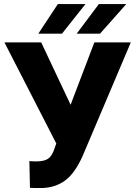

<svg xmlns="http://www.w3.org/2000/svg" viewBox="-20 -921 672 951"><path d="M329.6 -402.3V-401.9L447.3 -710.9H627.9L388.7 -147Q350.1 -61.5 302 -26.6Q253.9 8.3 189.5 10.3H154.8L128.4 9.3L125.5 -123.5Q131.3 -121.6 159.7 -121.6Q198.7 -121.6 218.5 -135Q238.3 -148.4 250.5 -187L258.8 -210.4L2 -710.9H184.1ZM469.7 -900.9H605.5L475.6 -754.4H359.9ZM266.6 -900.9H403.3L287.1 -754.4H169.9Z"/></svg>

Font: Roboto
Style: Regular
Weight: 900
Designer: Google
Version: Version 2.001171; 2014